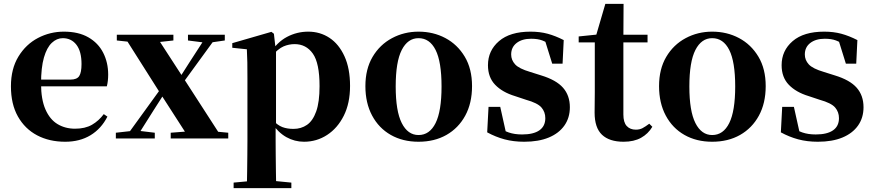

<svg xmlns="http://www.w3.org/2000/svg" viewBox="-20 -722 4554 1001"><path d="M320 17Q237 17 173.5 -16.5Q110 -50 73.5 -114.5Q37 -179 37 -272Q37 -363 76 -427Q115 -491 178 -524Q241 -557 313 -557Q389 -557 440.5 -527.5Q492 -498 518 -447Q544 -396 544 -333Q544 -299 537 -272H101V-307H347Q381 -307 393 -325.5Q405 -344 405 -388Q405 -454 378.5 -488.5Q352 -523 307 -523Q276 -523 250 -498.5Q224 -474 209 -422Q194 -370 194 -286Q194 -204 217 -151.5Q240 -99 280 -75Q320 -51 371 -51Q424 -51 459.5 -71.5Q495 -92 521 -127L540 -114Q508 -51 452 -17Q396 17 320 17Z M584 0V-30L673 -40H704L787 -30V0ZM630 0 861 -319 883 -299H878L782 -149L688 0ZM870 0V-30L1013 -41H1054L1170 -30V0ZM897 -239 875 -261H881L971 -402L1061 -541H1117ZM967 0 819 -230 622 -541H790L932 -322L1140 0ZM589 -511V-541H884V-511L775 -499H700ZM960 -511V-541H1152V-511L1076 -500H1046Z M1198 259V230L1306 220H1397L1499 230V259ZM1267 259Q1268 215 1268.5 171.5Q1269 128 1269.5 86.5Q1270 45 1270 10V-314Q1270 -364 1269.5 -396.5Q1269 -429 1267 -465L1191 -473V-497L1395 -556L1408 -546L1417 -467L1419 -462V-75L1417 -61V10Q1417 44 1417.5 85.5Q1418 127 1418.5 171Q1419 215 1420 259ZM1565 17Q1516 17 1473 -7Q1430 -31 1394 -84H1382L1402 -96Q1427 -69 1452 -59.5Q1477 -50 1510 -50Q1550 -50 1580.5 -71Q1611 -92 1628.5 -141Q1646 -190 1646 -273Q1646 -393 1611 -442.5Q1576 -492 1516 -492Q1486 -492 1458 -480Q1430 -468 1394 -427L1379 -441H1386Q1424 -502 1476 -529.5Q1528 -557 1587 -557Q1649 -557 1698 -524.5Q1747 -492 1776 -428.5Q1805 -365 1805 -274Q1805 -184 1772.5 -119Q1740 -54 1685.5 -18.5Q1631 17 1565 17Z M2162 17Q2080 17 2017.5 -18.5Q1955 -54 1920 -119.5Q1885 -185 1885 -273Q1885 -362 1922.5 -425.5Q1960 -489 2023.5 -523Q2087 -557 2162 -557Q2239 -557 2302 -523.5Q2365 -490 2403 -426.5Q2441 -363 2441 -273Q2441 -184 2405.5 -119Q2370 -54 2307.5 -18.5Q2245 17 2162 17ZM2162 -18Q2220 -18 2251 -80.5Q2282 -143 2282 -271Q2282 -400 2251 -461.5Q2220 -523 2162 -523Q2106 -523 2074.5 -461.5Q2043 -400 2043 -271Q2043 -143 2074.5 -80.5Q2106 -18 2162 -18Z M2713 17Q2657 17 2610.5 4.5Q2564 -8 2520 -32L2527 -165H2588L2620 -21L2569 -28V-64Q2602 -42 2632 -31.5Q2662 -21 2702 -21Q2761 -21 2792 -42.5Q2823 -64 2823 -106Q2823 -138 2803 -161.5Q2783 -185 2722 -202L2665 -221Q2599 -241 2561.5 -280Q2524 -319 2524 -382Q2524 -458 2581.5 -507.5Q2639 -557 2746 -557Q2795 -557 2835.5 -546Q2876 -535 2919 -513L2913 -390H2859L2816 -528L2861 -512V-482Q2831 -502 2807.5 -511Q2784 -520 2749 -520Q2702 -520 2673.5 -498Q2645 -476 2645 -438Q2645 -409 2665.5 -386.5Q2686 -364 2744 -347L2801 -329Q2880 -305 2915.5 -264.5Q2951 -224 2951 -163Q2951 -108 2922.5 -67.5Q2894 -27 2841 -5Q2788 17 2713 17Z M3156 -501V-541H3356V-501ZM3231 17Q3157 17 3118.5 -19.5Q3080 -56 3080 -135Q3080 -164 3080.5 -188Q3081 -212 3081 -242V-501H2997V-532L3104 -543L3086 -531L3136 -702H3231L3230 -524V-514V-125Q3230 -84 3247.5 -65Q3265 -46 3295 -46Q3315 -46 3330 -54Q3345 -62 3365 -77L3381 -61Q3359 -24 3322 -3.5Q3285 17 3231 17Z M3693 17Q3611 17 3548.5 -18.5Q3486 -54 3451 -119.5Q3416 -185 3416 -273Q3416 -362 3453.5 -425.5Q3491 -489 3554.5 -523Q3618 -557 3693 -557Q3770 -557 3833 -523.5Q3896 -490 3934 -426.5Q3972 -363 3972 -273Q3972 -184 3936.5 -119Q3901 -54 3838.5 -18.5Q3776 17 3693 17ZM3693 -18Q3751 -18 3782 -80.5Q3813 -143 3813 -271Q3813 -400 3782 -461.5Q3751 -523 3693 -523Q3637 -523 3605.5 -461.5Q3574 -400 3574 -271Q3574 -143 3605.5 -80.5Q3637 -18 3693 -18Z M4244 17Q4188 17 4141.5 4.5Q4095 -8 4051 -32L4058 -165H4119L4151 -21L4100 -28V-64Q4133 -42 4163 -31.5Q4193 -21 4233 -21Q4292 -21 4323 -42.5Q4354 -64 4354 -106Q4354 -138 4334 -161.5Q4314 -185 4253 -202L4196 -221Q4130 -241 4092.5 -280Q4055 -319 4055 -382Q4055 -458 4112.5 -507.5Q4170 -557 4277 -557Q4326 -557 4366.5 -546Q4407 -535 4450 -513L4444 -390H4390L4347 -528L4392 -512V-482Q4362 -502 4338.5 -511Q4315 -520 4280 -520Q4233 -520 4204.5 -498Q4176 -476 4176 -438Q4176 -409 4196.5 -386.5Q4217 -364 4275 -347L4332 -329Q4411 -305 4446.5 -264.5Q4482 -224 4482 -163Q4482 -108 4453.5 -67.5Q4425 -27 4372 -5Q4319 17 4244 17Z"/></svg>

Font: Noto Serif JP ExtraLight ExtraBold
Style: Regular
Weight: 800
Version: Version 2.003-H1;hotconv 1.1.1;makeotfexe 2.6.0